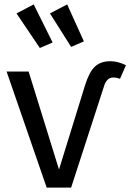

<svg xmlns="http://www.w3.org/2000/svg" viewBox="-20 -852 592 872"><path d="M303 0H192L10 -527H110L248 -82L366 -464Q385 -525 411 -549.5Q437 -574 482 -574Q514 -574 552 -556L525 -494Q510 -500 494 -500Q463 -500 451 -456ZM161 -634 55 -791 133 -832 219 -659ZM303 -639 207 -791 285 -832 361 -664Z"/></svg>

Font: Trujillo
Style: Regular
Weight: 400
Designer: Fira Sans original fonts by bBox Type GmbH, Carrois Corporate GbR, & Edenspiekermann AG / Changes by Cristiano Sobral
Foundry: Fira Sans original fonts by bBox Type GmbH, Carrois Corporate GbR, & Edenspiekermann AG / Changes by Cristiano Sobral
Version: Version 4.301;October 17, 2021;FontCreator 14.0.0.2814 64-bi